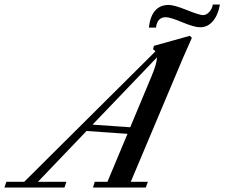

<svg xmlns="http://www.w3.org/2000/svg" viewBox="-85 -836 1001 856"><path d="M807.6 -714.4Q781.2 -714.4 727.5 -736.8Q673.8 -759.3 653.8 -759.3Q616.2 -759.3 610.4 -712.9H578.6Q590.3 -814 667.5 -814Q690.9 -814 747.6 -791.3Q804.2 -768.6 819.8 -768.6Q835.4 -768.6 848.4 -783.2Q861.3 -797.9 863.8 -815.9H895.5Q887.7 -770 864.5 -742.2Q841.3 -714.4 807.6 -714.4ZM-65.4 0 -56.6 -25.4H22.9L607.9 -606.9Q603.5 -612.8 597.2 -616.7L601.6 -631.8L761.2 -676.3L770.5 -667.5Q733.9 -585 730 -575.7L498 -25.4H574.2L564.9 0H329.6L337.4 -25.4H394L483.4 -239.3L300.8 -252L84 -25.4H210.9L202.6 0ZM589.8 -494.1Q613.8 -550.3 615.2 -580.6L327.6 -280.3L495.6 -268.6Z"/></svg>

Font: Elstob 18pt Medium
Style: Italic
Weight: 500
Italic angle: -20°
Designer: Peter S. Baker
Version: Version 1.015